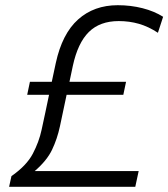

<svg xmlns="http://www.w3.org/2000/svg" viewBox="-20 -718 647 738"><path d="M15 0 24 -41Q82 -81.5 106 -127Q130 -172.5 140 -219.5Q146.5 -250 154 -284.5Q161 -319 168.5 -353.5H84.5L95 -403.5H179Q183 -422.5 187 -441Q191 -459 194.5 -476Q219 -588.5 280.2 -643.2Q341.5 -698 432.5 -698Q482.5 -698 527.8 -686.5Q573 -675 607 -653.5L587 -592Q550.5 -616 513.8 -626.5Q477 -637 436.5 -637Q364 -637 321.5 -595Q279 -553 260 -465L247 -403.5H464.5L454 -353.5H236L210.5 -233Q200 -184 180 -142.2Q160 -100.5 113.5 -60.5H513L500 0Z"/></svg>

Font: Heraclito Light
Style: Italic
Weight: 300
Italic angle: -12°
Designer: Kostas Bartsokas (font) & Cristiano Sobral (main changes)
Foundry: Kostas Bartsokas (font) & Cristiano Sobral (main changes)
Version: Version 1.00;July 8, 2020;FontCreator 13.0.0.2655 64-bit